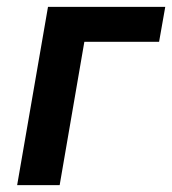

<svg xmlns="http://www.w3.org/2000/svg" viewBox="-20 -540 502 560"><path d="M30 0H154L226 -418H444L462 -520H120Z"/></svg>

Font: Fixel Display 20240404 SemiBold
Style: Italic
Weight: 600
Italic angle: -10°
Designer: AlfaBravo + MacPaw
Foundry: Kyrylo Tkachov, Marchela Mozhyna, Serhii Makarenko, Maria Weinstein, Zakhar Kryvoshyya
Version: Version 1.211;Glyphs 3.2 (3225)